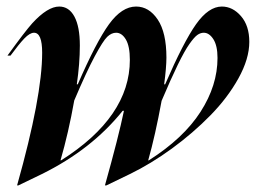

<svg xmlns="http://www.w3.org/2000/svg" viewBox="-20 -540 782 587"><path d="M2.9 -370.1Q56.6 -444.3 78.6 -468.8Q125.5 -520 161.1 -520Q190.9 -520 207.5 -489.3Q224.1 -458.5 224.1 -400.9Q224.1 -345.7 214.8 -282.2H217.8Q273.9 -411.6 313.2 -465.8Q352.5 -520 396 -520Q435.5 -520 462.2 -480.2Q488.8 -440.4 488.8 -363.8Q488.8 -334.5 481.9 -282.2H484.9Q541 -411.6 579.3 -465.8Q617.7 -520 658.2 -520Q691.4 -520 716.8 -490.7Q742.2 -461.4 742.2 -412.1Q742.2 -360.4 709 -300.5Q675.8 -240.7 622.8 -186.8Q569.8 -132.8 505.6 -85.9Q441.4 -39.1 377 -7.8L305.2 26.9H300.8Q342.8 -123 358.9 -201.2H355Q260.3 -83 107.9 -7.8L36.1 26.9H32.2Q108.9 -245.1 108.9 -378.9Q108.9 -439.9 84 -439.9Q71.3 -439.9 54.4 -422.4Q37.6 -404.8 12.2 -370.1ZM165 -49.8H167Q377 -183.1 377 -356.9Q377 -398.9 364.7 -419.4Q352.5 -439.9 335 -439.9Q320.8 -439.9 307.9 -427.5Q294.9 -415 269.8 -368.2Q244.6 -321.3 207 -232.9Q189.5 -134.3 165 -49.8ZM433.1 -49.8H435.1Q541 -117.2 593 -198Q645 -278.8 645 -362.8Q645 -400.4 632.3 -420.2Q619.6 -439.9 603 -439.9Q592.8 -439.9 583.3 -433.1Q573.7 -426.3 559.1 -405.5Q544.4 -384.8 523.7 -342.3Q502.9 -299.8 474.1 -231.9Q454.6 -125.5 433.1 -49.8Z"/></svg>

Font: Nyght Serif Medium Italic
Style: Regular
Weight: 500
Italic angle: -16°
Designer: Maksym Kobuzan
Version: Version 0.410;Glyphs 3.1.2 (3151)